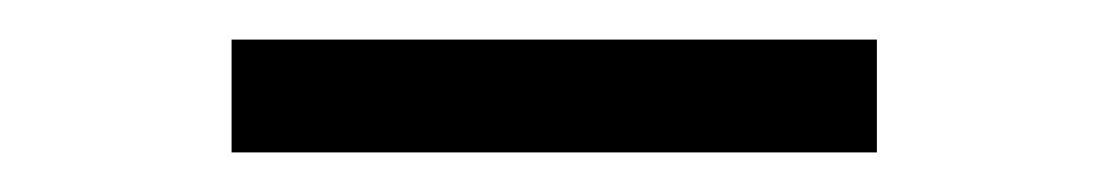

<svg xmlns="http://www.w3.org/2000/svg" viewBox="-20 -704 560 97"><path d="M423 -627H97V-684H423Z"/></svg>

Font: Snippet
Style: Regular
Weight: 400
Designer: Gesine Todt
Foundry: Gesine Todt
Version: Version 1.000